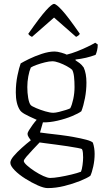

<svg xmlns="http://www.w3.org/2000/svg" viewBox="-20 -764 532 984"><path d="M224 200Q205 200 173.5 186Q142 172 109.5 151.5Q77 131 55 108.5Q33 86 33 70Q33 56 50 36Q67 16 91.5 -6Q116 -28 138 -45Q134 -50 127.5 -60Q121 -70 121 -78Q121 -84 128.5 -96.5Q136 -109 147 -124Q158 -139 168 -150Q125 -169 106.5 -179.5Q88 -190 82 -200Q61 -232 61 -290Q61 -336 69.5 -377Q78 -418 86 -439Q99 -447 128.5 -461.5Q158 -476 194 -488Q230 -500 260 -500Q274 -500 294.5 -494Q315 -488 322 -484Q347 -490 375 -501Q403 -512 428 -524Q453 -536 468 -545L481 -536Q481 -520 477.5 -505.5Q474 -491 470 -483Q423 -465 367 -459V-455Q378 -448 388 -440.5Q398 -433 409 -418Q423 -387 423 -341Q423 -301 415.5 -261.5Q408 -222 397 -194Q383 -183 349.5 -169Q316 -155 275 -145.5Q234 -136 200 -137L185 -85Q195 -83 223 -80Q251 -77 287 -72.5Q323 -68 359 -61.5Q395 -55 421.5 -48Q448 -41 456 -33Q465 -6 465 25Q465 57 458 89Q451 121 443 137Q426 149 390 163.5Q354 178 310 189Q266 200 224 200ZM253 -186Q264 -186 282.5 -190.5Q301 -195 318 -200.5Q335 -206 340 -209Q349 -226 355.5 -256.5Q362 -287 362 -318Q362 -347 359.5 -370Q357 -393 350 -406Q342 -414 323 -424.5Q304 -435 283.5 -442.5Q263 -450 248 -450Q233 -450 210.5 -444.5Q188 -439 167.5 -431.5Q147 -424 138 -418Q130 -400 125 -372.5Q120 -345 120 -318Q120 -288 124.5 -262Q129 -236 137 -226Q142 -220 164 -210.5Q186 -201 211.5 -193.5Q237 -186 253 -186ZM237 148Q255 148 285 143Q315 138 346 130.5Q377 123 395 116Q400 105 403 82Q406 59 406 43Q406 33 405 20Q404 7 400 0Q398 -2 377 -6Q356 -10 326.5 -14.5Q297 -19 266 -23Q235 -27 212 -30Q189 -33 183 -34Q166 -16 147 4Q128 24 115 39.5Q102 55 102 61Q102 69 118 83.5Q134 98 157 113Q180 128 202 138Q224 148 237 148ZM144 -575Q134 -580 130 -584Q126 -588 125 -591Q186 -678 216 -711Q246 -744 257 -744Q268 -744 298 -711.5Q328 -679 389 -591Q388 -588 384 -584Q380 -580 370 -575L257 -674Z"/></svg>

Font: Texturina Thin
Style: Regular
Weight: 100
Designer: Guillermo Torres Carreño
Foundry: Omnibus-Type
Version: Version 1.002; ttfautohint (v1.8.3)